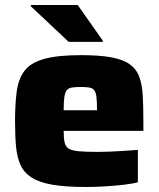

<svg xmlns="http://www.w3.org/2000/svg" viewBox="-20 -738 636 766"><path d="M323 8Q242 8 189.5 -1Q137 -10 106.5 -29.5Q76 -49 62 -79.5Q48 -110 44 -153.5Q40 -197 40 -254Q40 -325 47 -375Q54 -425 78.5 -456.5Q103 -488 156.5 -503Q210 -518 302 -518Q376 -518 423 -509.5Q470 -501 497 -482Q524 -463 535.5 -432Q547 -401 549.5 -357Q552 -313 552 -254V-216H234Q234 -186 238 -169Q242 -152 255 -144.5Q268 -137 295.5 -134.5Q323 -132 370 -132Q390 -132 416.5 -133Q443 -134 472.5 -136Q502 -138 530 -140V-11Q509 -5 474.5 -1Q440 3 400.5 5.5Q361 8 323 8ZM367 -280V-299Q367 -331 365 -350Q363 -369 356 -378Q349 -387 335.5 -389Q322 -391 301 -391Q279 -391 265.5 -388.5Q252 -386 245.5 -377Q239 -368 236.5 -349Q234 -330 234 -298H385ZM254 -571 103 -713V-718H290L390 -576V-571Z"/></svg>

Font: Saira SemiExpanded ExtraBold
Style: Regular
Weight: 800
Width: 6
Designer: Hector Gatti with collaboration of the Omnibus-Type team
Foundry: Omnibus-Type
Version: Version 1.101